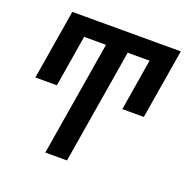

<svg xmlns="http://www.w3.org/2000/svg" viewBox="-129 -652 1007 998"><g transform="rotate(20 375.0 -152.5)"><path d="M223 215 328 -419H207L160 -134H41L105 -520H705L641 -134H522L569 -419H448L343 215Z"/></g></svg>

Font: Iosevka Etoile
Style: Bold Italic
Weight: 700
Italic angle: -9°
Designer: Belleve Invis
Foundry: Belleve Invis
Version: Version 28.1.0; ttfautohint (v1.8.4)